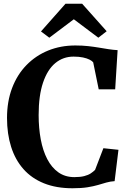

<svg xmlns="http://www.w3.org/2000/svg" viewBox="-20 -995 698 1026"><path d="M367.5 11Q280.5 11 214.8 -15.5Q149 -42 105.2 -91.5Q61.5 -141 39.5 -210.2Q17.5 -279.5 17.5 -364.5Q17.5 -453.5 44.8 -525Q72 -596.5 121.5 -647.2Q171 -698 237.5 -725Q304 -752 383 -752Q420.5 -752 451.5 -748.5Q482.5 -745 509 -740.5Q535.5 -736 560 -732.2Q584.5 -728.5 608.5 -727L595.5 -517.5H507.5L478 -662Q472 -669.5 458.2 -676.5Q444.5 -683.5 423.2 -688Q402 -692.5 373 -692.5Q317.5 -692.5 275.5 -657.8Q233.5 -623 210 -553.5Q186.5 -484 186.5 -380Q186.5 -310.5 197.8 -250.2Q209 -190 232.5 -144.8Q256 -99.5 292 -74Q328 -48.5 377.5 -48.5Q409 -48.5 430.2 -54Q451.5 -59.5 465 -68.5Q478.5 -77.5 488 -87L532.5 -203L613 -194.5L592.5 -27Q569 -25.5 548.2 -19.5Q527.5 -13.5 503.8 -6.5Q480 0.5 447.2 5.8Q414.5 11 367.5 11ZM243.5 -793.5 199 -827 330 -975H419L550 -828L505.5 -793.5L374.5 -892Z"/></svg>

Font: Merriweather 36pt
Style: Bold
Weight: 700
Designer: Eben Sorkin
Foundry: Eben Sorkin
Version: Version 2.100